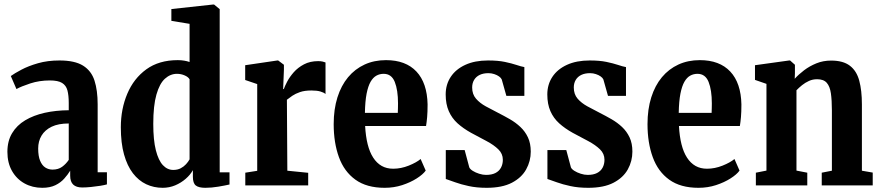

<svg xmlns="http://www.w3.org/2000/svg" viewBox="-20 -840 3988 870"><path d="M171.5 11Q127 11 91.2 -8.8Q55.5 -28.5 34.5 -65.2Q13.5 -102 13.5 -152Q13.5 -201 34.8 -236.5Q56 -272 94 -294.8Q132 -317.5 182.2 -328.8Q232.5 -340 291.5 -340.5V-373.5Q291.5 -408 285.5 -430.5Q279.5 -453 261.2 -464.2Q243 -475.5 206 -475.5Q158.5 -475.5 117.2 -462Q76 -448.5 54.5 -436.5L29 -495.5Q45.5 -507.5 77 -524.2Q108.5 -541 152.2 -553.5Q196 -566 249.5 -566Q319 -566 356.5 -542.5Q394 -519 408.2 -474.8Q422.5 -430.5 422.5 -367V-59.5H464.5V-4.5Q454.5 -1.5 434.8 1.8Q415 5 393 7.2Q371 9.5 352.5 9.5Q325.5 9.5 311.8 -3.5Q298 -16.5 298 -44V-66.5Q287.5 -49 271.2 -30.8Q255 -12.5 230.8 -0.8Q206.5 11 171.5 11ZM218 -71.5Q244 -71.5 261.5 -84.2Q279 -97 291.5 -115.5V-280.5Q244.5 -280.5 214 -265.8Q183.5 -251 168.2 -225.5Q153 -200 153 -167Q153 -132.5 161.8 -111.5Q170.5 -90.5 185.2 -81Q200 -71.5 218 -71.5Z M717 11Q677 11 642.5 -5.2Q608 -21.5 582.2 -55Q556.5 -88.5 542 -140.2Q527.5 -192 527.5 -263.5Q527.5 -346 556.8 -415.2Q586 -484.5 643.2 -526Q700.5 -567.5 785.5 -567.5Q801 -567.5 814.5 -565.2Q828 -563 839 -559V-732L756.5 -745.5V-799L945.5 -819.5H950L975.5 -798.5V-59H1020V-4Q1000.5 0.5 969.2 5.8Q938 11 910.5 11Q880.5 11 867.2 0.5Q854 -10 854 -39V-69Q842.5 -48 821.5 -29.8Q800.5 -11.5 773.8 -0.2Q747 11 717 11ZM765 -70Q784.5 -70 798.8 -77.5Q813 -85 823 -96Q833 -107 839 -118V-480.5Q833.5 -491 817 -498.2Q800.5 -505.5 782 -505.5Q752 -505.5 727.5 -483.5Q703 -461.5 688.8 -411.5Q674.5 -361.5 674.5 -278.5Q674.5 -205.5 686.2 -159.2Q698 -113 718.2 -91.5Q738.5 -70 765 -70Z M1091.5 0V-57.5L1145.5 -66V-459L1091 -477.5V-544.5L1237 -566H1240.5L1266.5 -546.5V-524L1263 -436.5H1266Q1270.5 -449.5 1281.5 -470.5Q1292.5 -491.5 1311.2 -512.8Q1330 -534 1357.5 -548.5Q1385 -563 1421.5 -563Q1433.5 -563 1442 -561Q1450.5 -559 1455 -557V-414Q1447 -421 1431.5 -425.5Q1416 -430 1391 -430Q1360.5 -430 1339.5 -422.8Q1318.5 -415.5 1304.5 -406Q1290.5 -396.5 1280 -388L1282 -66.5L1376.5 -57V0Z M1723 11Q1641.5 11 1590.5 -25.8Q1539.5 -62.5 1515.8 -127.8Q1492 -193 1492 -277.5Q1492 -345 1509 -398.8Q1526 -452.5 1557.2 -490Q1588.5 -527.5 1632 -547.5Q1675.5 -567.5 1729 -567.5Q1818.5 -567.5 1867 -515.8Q1915.5 -464 1917.5 -367Q1917.5 -332.5 1915.5 -309.8Q1913.5 -287 1910.5 -269H1634.5Q1637 -222.5 1646 -186.5Q1655 -150.5 1671 -125.8Q1687 -101 1709.5 -88.2Q1732 -75.5 1761.5 -75.5Q1797 -75.5 1832 -89.5Q1867 -103.5 1886 -119.5L1909 -67Q1896.5 -49.5 1868.2 -31.5Q1840 -13.5 1802.5 -1.2Q1765 11 1723 11ZM1633.5 -328.5H1782.5Q1783 -339.5 1783.2 -350.2Q1783.5 -361 1783.5 -371.5Q1783.5 -432 1768.8 -468.8Q1754 -505.5 1718.5 -505.5Q1700.5 -505.5 1685.5 -497.2Q1670.5 -489 1659.2 -469.5Q1648 -450 1641.2 -415.8Q1634.5 -381.5 1633.5 -328.5Z M2185 11Q2140 11 2104.2 3.2Q2068.5 -4.5 2042.5 -14Q2016.5 -23.5 2000 -29V-160H2085.5L2106.5 -81.5Q2110 -73.5 2122.2 -65.8Q2134.5 -58 2151 -52.8Q2167.5 -47.5 2182.5 -47.5Q2208 -47.5 2224.8 -56Q2241.5 -64.5 2250 -80.2Q2258.5 -96 2258.5 -116Q2258.5 -143.5 2238.2 -163.2Q2218 -183 2185.2 -200.5Q2152.5 -218 2114 -238.5Q2079 -258 2053.2 -281.2Q2027.5 -304.5 2013.5 -336.5Q1999.5 -368.5 1999.5 -412Q1999.5 -457 2022.5 -491.8Q2045.5 -526.5 2088.5 -546.2Q2131.5 -566 2191.5 -566Q2236.5 -566 2267.5 -559.5Q2298.5 -553 2320 -545.8Q2341.5 -538.5 2356 -536V-405.5H2274.5L2253.5 -480Q2250.5 -487 2241.5 -493.5Q2232.5 -500 2219.8 -504.2Q2207 -508.5 2193 -508.5Q2170.5 -508.5 2154 -500.8Q2137.5 -493 2128.5 -478.2Q2119.5 -463.5 2119.5 -443.5Q2119.5 -413 2136.8 -393Q2154 -373 2181 -358.2Q2208 -343.5 2236.5 -329Q2264 -315 2290.5 -299.8Q2317 -284.5 2338.2 -264.5Q2359.5 -244.5 2372.2 -217.5Q2385 -190.5 2385 -153Q2385 -110 2364.2 -72.5Q2343.5 -35 2299.5 -12Q2255.5 11 2185 11Z M2645.5 11Q2600.5 11 2564.8 3.2Q2529 -4.5 2503 -14Q2477 -23.5 2460.5 -29V-160H2546L2567 -81.5Q2570.5 -73.5 2582.8 -65.8Q2595 -58 2611.5 -52.8Q2628 -47.5 2643 -47.5Q2668.5 -47.5 2685.2 -56Q2702 -64.5 2710.5 -80.2Q2719 -96 2719 -116Q2719 -143.5 2698.8 -163.2Q2678.5 -183 2645.8 -200.5Q2613 -218 2574.5 -238.5Q2539.5 -258 2513.8 -281.2Q2488 -304.5 2474 -336.5Q2460 -368.5 2460 -412Q2460 -457 2483 -491.8Q2506 -526.5 2549 -546.2Q2592 -566 2652 -566Q2697 -566 2728 -559.5Q2759 -553 2780.5 -545.8Q2802 -538.5 2816.5 -536V-405.5H2735L2714 -480Q2711 -487 2702 -493.5Q2693 -500 2680.2 -504.2Q2667.5 -508.5 2653.5 -508.5Q2631 -508.5 2614.5 -500.8Q2598 -493 2589 -478.2Q2580 -463.5 2580 -443.5Q2580 -413 2597.2 -393Q2614.5 -373 2641.5 -358.2Q2668.5 -343.5 2697 -329Q2724.5 -315 2751 -299.8Q2777.5 -284.5 2798.8 -264.5Q2820 -244.5 2832.8 -217.5Q2845.5 -190.5 2845.5 -153Q2845.5 -110 2824.8 -72.5Q2804 -35 2760 -12Q2716 11 2645.5 11Z M3145 11Q3063.5 11 3012.5 -25.8Q2961.5 -62.5 2937.8 -127.8Q2914 -193 2914 -277.5Q2914 -345 2931 -398.8Q2948 -452.5 2979.2 -490Q3010.5 -527.5 3054 -547.5Q3097.5 -567.5 3151 -567.5Q3240.5 -567.5 3289 -515.8Q3337.5 -464 3339.5 -367Q3339.5 -332.5 3337.5 -309.8Q3335.5 -287 3332.5 -269H3056.5Q3059 -222.5 3068 -186.5Q3077 -150.5 3093 -125.8Q3109 -101 3131.5 -88.2Q3154 -75.5 3183.5 -75.5Q3219 -75.5 3254 -89.5Q3289 -103.5 3308 -119.5L3331 -67Q3318.5 -49.5 3290.2 -31.5Q3262 -13.5 3224.5 -1.2Q3187 11 3145 11ZM3055.5 -328.5H3204.5Q3205 -339.5 3205.2 -350.2Q3205.5 -361 3205.5 -371.5Q3205.5 -432 3190.8 -468.8Q3176 -505.5 3140.5 -505.5Q3122.5 -505.5 3107.5 -497.2Q3092.5 -489 3081.2 -469.5Q3070 -450 3063.2 -415.8Q3056.5 -381.5 3055.5 -328.5Z M3453 -67V-460L3401 -478V-544.5L3556 -566H3560L3582 -546.5V-508L3581 -483Q3599 -503 3623.8 -521.8Q3648.5 -540.5 3679.2 -553Q3710 -565.5 3746 -565.5Q3800.5 -565.5 3831 -542.2Q3861.5 -519 3873.5 -474.5Q3885.5 -430 3885.5 -367V-66.5L3934.5 -58V0H3703.5V-57.5L3749.5 -66.5V-340Q3749.5 -385.5 3745 -417Q3740.5 -448.5 3726.2 -464.8Q3712 -481 3682.5 -481Q3662.5 -481 3645.5 -473.2Q3628.5 -465.5 3614.2 -454Q3600 -442.5 3589 -431V-67L3638 -57.5V0H3405V-57.5Z"/></svg>

Font: Merriweather 24pt SemiCondensed
Style: Bold
Weight: 700
Width: 4
Designer: Eben Sorkin
Foundry: Eben Sorkin
Version: Version 2.100